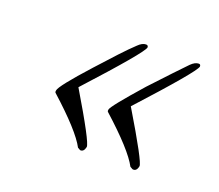

<svg xmlns="http://www.w3.org/2000/svg" viewBox="-65 -410 551 482"><g transform="rotate(20 210.0 -169.0)"><path d="M327 -16 320 -20Q310 -39 285 -66.5Q260 -94 220 -130Q218 -132 219 -136Q220 -145 288 -222Q318 -254 339 -276.5Q360 -299 372 -311Q383 -322 393 -322Q398 -322 398 -316Q395 -301 269 -163Q343 -40 341 -29Q338 -14 327 -16ZM187 -16 180 -20Q170 -39 145 -66.5Q120 -94 80 -130Q78 -132 79 -136Q80 -148 147 -222Q174 -252 195 -274.5Q216 -297 231 -311Q242 -322 252 -322Q258 -322 258 -316Q255 -301 129 -163Q202 -41 200 -29Q197 -15 187 -16Z"/></g></svg>

Font: Petemoss
Style: Regular
Weight: 400
Designer: Robert E. Leuschke
Foundry: Robert E. Leuschke
Version: Version 1.010; ttfautohint (v1.8.3)